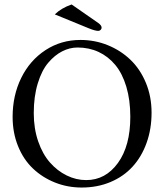

<svg xmlns="http://www.w3.org/2000/svg" viewBox="-20 -839 742 869"><path d="M304.2 -818.8 424.8 -734.9Q439.9 -724.1 439.9 -713.9Q439.9 -708 435.3 -703.6Q430.7 -699.2 424.8 -699.2Q410.6 -699.2 381.8 -710.9L228 -773.9Q257.8 -802.7 304.2 -818.8ZM331.1 -624Q295.4 -624 261.5 -606.7Q227.5 -589.4 198.2 -554.9Q168.9 -520.5 150.9 -461.4Q132.8 -402.3 132.8 -327.1Q132.8 -257.3 152.8 -199.2Q172.9 -141.1 206.3 -103.3Q239.7 -65.4 282.2 -44.7Q324.7 -23.9 370.1 -23.9Q457.5 -23.9 513.7 -101.3Q569.8 -178.7 569.8 -310.1Q569.8 -386.2 551.8 -446.5Q533.7 -506.8 501.5 -545.4Q469.2 -584 426 -604Q382.8 -624 331.1 -624ZM666 -329.1Q666 -254.9 643.3 -191.9Q620.6 -128.9 579.8 -84.5Q539.1 -40 480 -15.1Q420.9 9.8 350.1 9.8Q285.6 9.8 228.8 -12.9Q171.9 -35.6 129.2 -76.2Q86.4 -116.7 61.8 -177.2Q37.1 -237.8 37.1 -310.1Q37.1 -407.2 76.2 -486.6Q115.2 -565.9 185.8 -612.1Q256.3 -658.2 344.2 -658.2Q409.7 -658.2 468.3 -634.3Q526.9 -610.4 570.8 -568.1Q614.7 -525.9 640.4 -463.9Q666 -401.9 666 -329.1Z"/></svg>

Font: Linux Libertine G
Style: Regular
Weight: 400
Designer: Philipp H. Poll
Foundry: Philipp H. Poll
Version: Version 4.7.5